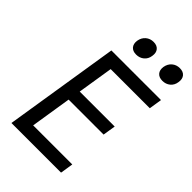

<svg xmlns="http://www.w3.org/2000/svg" viewBox="-275 -1047 1149 1149"><g transform="rotate(45 300.0 -472.5)"><path d="M56 0 172 -730H592L579 -648H248L212 -422H508L495 -341H199L158 -82H489L476 0ZM516 -817Q487 -817 472.5 -834Q458 -851 462 -880Q467 -910 487.5 -927.5Q508 -945 537 -945Q566 -945 580.5 -927.5Q595 -910 590 -880Q586 -851 565.5 -834Q545 -817 516 -817ZM294 -817Q265 -817 250.5 -834Q236 -851 240 -880Q245 -910 265.5 -927.5Q286 -945 315 -945Q344 -945 358.5 -927.5Q373 -910 368 -880Q364 -851 343.5 -834Q323 -817 294 -817Z"/></g></svg>

Font: NKDuy Mono
Style: Italic
Weight: 400
Italic angle: -9°
Monospace: yes
Designer: NKDuy
Foundry: NKDuy
Version: Version 2.251; ttfautohint (v1.8.4.7-5d5b)